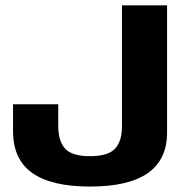

<svg xmlns="http://www.w3.org/2000/svg" viewBox="-20 -695 707 721"><path d="M318.1 5.6Q463.4 5.6 535.4 -45.2Q607.4 -96.1 607.4 -197V-675H438V-221.3Q438 -163.3 411.3 -135.9Q384.5 -108.5 317.7 -108.5Q250.4 -108.5 224.5 -136.9Q198.7 -165.3 198.7 -222.9V-303.4H28.9V-203.5Q28.9 -96 101.4 -45.2Q173.9 5.6 318.1 5.6Z"/></svg>

Font: Anybody Thin
Style: Regular
Weight: 100
Designer: Tyler Finck
Foundry: Etcetera Type Company
Version: Version 1.114;gftools[0.9.25]